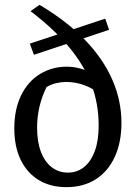

<svg xmlns="http://www.w3.org/2000/svg" viewBox="-20 -763 569 792"><path d="M254 9Q188 9 139.5 -20.5Q91 -50 65 -104.5Q39 -159 39 -233Q39 -313 67.5 -370.5Q96 -428 145.5 -458Q195 -488 256 -488Q294 -488 334 -473Q374 -458 411 -425L405 -363Q373 -394 333.5 -409.5Q294 -425 253 -425Q233 -425 212 -420Q191 -415 172 -404Q152 -363 142.5 -321.5Q133 -280 133 -236Q133 -179 148.5 -137.5Q164 -96 193 -73.5Q222 -51 260 -51Q299 -51 327.5 -74.5Q356 -98 371.5 -141Q387 -184 387 -245Q387 -335 357 -414.5Q327 -494 265 -568.5Q203 -643 106 -717L143 -743Q253 -678 328.5 -600.5Q404 -523 442.5 -436Q481 -349 481 -256Q481 -176 453.5 -116Q426 -56 375 -23.5Q324 9 254 9ZM120 -537 103 -583 414 -686 430 -640Z"/></svg>

Font: Piazzolla 24pt Medium
Style: Regular
Weight: 500
Designer: Juan Pablo del Peral
Foundry: Huerta Tipografica
Version: Version 2.005